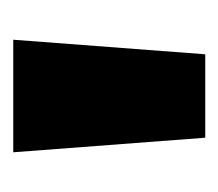

<svg xmlns="http://www.w3.org/2000/svg" viewBox="-40 -696 330 290"><g transform="rotate(-90 125.0 -551.0)"><path d="M40 -696H210L188 -406H62Z"/></g></svg>

Font: FiraGO Heavy
Style: Regular
Weight: 900
Designer: bBox Type
Foundry: bBox Type GmbH
Version: Version 1.001